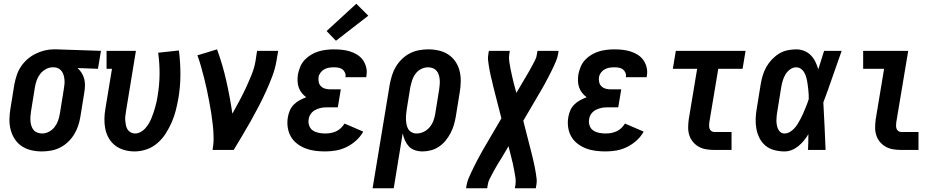

<svg xmlns="http://www.w3.org/2000/svg" viewBox="-20 -802 5040 1027"><path d="M204 8Q175 8 147 1.5Q119 -5 96.5 -20Q74 -35 59 -58Q44 -81 37 -108Q30 -135 30.5 -164Q31 -193 36 -222L57 -352Q62 -377 70 -401Q78 -425 92.5 -446.5Q107 -468 127 -485.5Q147 -503 170.5 -514.5Q194 -526 218.5 -532Q243 -538 267 -538Q271 -538 275 -538Q279 -538 283 -538L520 -530L504 -434L395 -438Q408 -426 417 -411.5Q426 -397 430.5 -380Q435 -363 434.5 -344.5Q434 -326 431 -308L410 -178Q406 -153 398 -129Q390 -105 376.5 -83Q363 -61 343.5 -42.5Q324 -24 301 -12.5Q278 -1 253 3.5Q228 8 204 8ZM206 -88Q224 -88 242 -97.5Q260 -107 272 -122.5Q284 -138 290.5 -156.5Q297 -175 300 -193L321 -323Q323 -336 324.5 -348.5Q326 -361 325 -373.5Q324 -386 321 -397.5Q318 -409 311.5 -419Q305 -429 294.5 -435Q284 -441 272 -442H267Q265 -442 263.5 -442Q262 -442 261 -442Q243 -442 225 -432Q207 -422 195 -406.5Q183 -391 176.5 -373Q170 -355 167 -337L146 -207Q144 -193 143 -180Q142 -167 143 -154Q144 -141 148 -128.5Q152 -116 160 -106.5Q168 -97 180.5 -92.5Q193 -88 206 -88Z M700 8Q672 8 645 0.5Q618 -7 597 -23Q576 -39 562.5 -62Q549 -85 543.5 -111.5Q538 -138 538.5 -166Q539 -194 544 -222L579 -434H550V-530H707L654 -207Q652 -194 650.5 -181.5Q649 -169 650 -156.5Q651 -144 653.5 -132Q656 -120 662 -110Q668 -100 679 -94Q690 -88 702 -88Q717 -88 731.5 -95.5Q746 -103 757 -115.5Q768 -128 776 -141.5Q784 -155 790 -169.5Q796 -184 801 -199Q806 -214 810 -228.5Q814 -243 817.5 -258Q821 -273 823 -288Q833 -347 833.5 -405Q834 -463 826 -520L937 -532Q945 -468 945 -404Q945 -340 934 -275Q928 -242 920 -210.5Q912 -179 898.5 -148Q885 -117 866.5 -88Q848 -59 822 -36.5Q796 -14 764 -3Q732 8 700 8Z M1117 0Q1123 -33 1122.5 -66Q1122 -99 1118.5 -131.5Q1115 -164 1110 -196Q1105 -228 1099 -259.5Q1093 -291 1086.5 -322Q1080 -353 1072 -384Q1064 -415 1055.5 -445.5Q1047 -476 1036 -506L1141 -538Q1171 -456 1190.5 -369.5Q1210 -283 1223 -194Q1242 -228 1260.5 -262.5Q1279 -297 1295.5 -332.5Q1312 -368 1326.5 -404Q1341 -440 1347 -477L1355 -530H1468L1459 -477Q1452 -435 1436.5 -394Q1421 -353 1402.5 -312.5Q1384 -272 1363.5 -232.5Q1343 -193 1321 -154Q1299 -115 1276 -76.5Q1253 -38 1230 0Z M1719 8Q1692 8 1665 4.5Q1638 1 1613.5 -8.5Q1589 -18 1568.5 -34Q1548 -50 1535.5 -72Q1523 -94 1519 -121Q1515 -148 1520 -176Q1523 -194 1530.5 -211.5Q1538 -229 1552 -243Q1566 -257 1583 -266Q1600 -275 1618 -282Q1604 -292 1593.5 -305.5Q1583 -319 1577.5 -335Q1572 -351 1571.5 -369.5Q1571 -388 1574 -406Q1578 -426 1586.5 -446Q1595 -466 1610 -482Q1625 -498 1644.5 -509.5Q1664 -521 1684 -527Q1704 -533 1725 -535.5Q1746 -538 1766 -538Q1789 -538 1811 -535.5Q1833 -533 1853.5 -526.5Q1874 -520 1892 -508.5Q1910 -497 1922 -479.5Q1934 -462 1939 -440.5Q1944 -419 1940 -397Q1940 -395 1939.5 -393Q1939 -391 1939 -389H1827Q1827 -389 1827.5 -390Q1828 -391 1828 -392Q1830 -403 1825 -414Q1820 -425 1811 -431.5Q1802 -438 1790 -440Q1778 -442 1766 -442Q1753 -442 1740 -440Q1727 -438 1715 -431.5Q1703 -425 1694.5 -413.5Q1686 -402 1684 -390Q1682 -376 1685 -362.5Q1688 -349 1697.5 -340Q1707 -331 1720 -327.5Q1733 -324 1747 -324H1803L1787 -228H1731Q1721 -228 1710.5 -227Q1700 -226 1689.5 -223Q1679 -220 1668.5 -215Q1658 -210 1650 -202Q1642 -194 1637 -184Q1632 -174 1631 -163Q1628 -146 1634 -129.5Q1640 -113 1653.5 -104Q1667 -95 1684.5 -91.5Q1702 -88 1719 -88Q1734 -88 1748.5 -90.5Q1763 -93 1777.5 -99.5Q1792 -106 1803.5 -117Q1815 -128 1823 -141L1923 -98Q1908 -71 1884.5 -50Q1861 -29 1833.5 -15.5Q1806 -2 1777 3Q1748 8 1719 8ZM1777 -584 1727 -636 1886 -782 1950 -718Z M1973 205 2065 -352Q2070 -377 2077.5 -401Q2085 -425 2098.5 -447Q2112 -469 2131.5 -487.5Q2151 -506 2174 -517.5Q2197 -529 2222 -533.5Q2247 -538 2271 -538Q2300 -538 2328 -531.5Q2356 -525 2378.5 -510Q2401 -495 2416.5 -472Q2432 -449 2438.5 -422Q2445 -395 2444.5 -366Q2444 -337 2439 -308L2418 -178Q2414 -155 2407.5 -133Q2401 -111 2390 -90Q2379 -69 2363.5 -50Q2348 -31 2328 -17.5Q2308 -4 2285 2Q2262 8 2240 8Q2219 8 2199.5 1.5Q2180 -5 2167 -19Q2154 -33 2146 -51Q2138 -69 2134 -89L2086 205ZM2208 -88Q2228 -88 2246.5 -97Q2265 -106 2278 -121.5Q2291 -137 2298 -155.5Q2305 -174 2308 -193L2329 -323Q2331 -337 2332 -350Q2333 -363 2332 -376Q2331 -389 2327 -401.5Q2323 -414 2315 -423.5Q2307 -433 2295 -437.5Q2283 -442 2269 -442Q2251 -442 2233 -433Q2215 -424 2203 -408Q2191 -392 2185 -373.5Q2179 -355 2175 -337L2156 -220Q2154 -206 2152.5 -192Q2151 -178 2151.5 -164Q2152 -150 2154.5 -136.5Q2157 -123 2163.5 -112Q2170 -101 2182 -94.5Q2194 -88 2208 -88Z M2473 205 2476 187Q2479 170 2485.5 154Q2492 138 2499.5 122.5Q2507 107 2514.5 91.5Q2522 76 2530 60.5Q2538 45 2546.5 30Q2555 15 2563 0L2662 -169L2619 -337Q2616 -351 2612.5 -365.5Q2609 -380 2605.5 -394Q2602 -408 2599.5 -422.5Q2597 -437 2594.5 -451.5Q2592 -466 2590.5 -481Q2589 -496 2592 -512L2595 -530H2707L2704 -512Q2701 -492 2704 -473Q2707 -454 2710.5 -435Q2714 -416 2718.5 -397.5Q2723 -379 2727 -361L2742 -305L2782 -373Q2784 -377 2786.5 -381Q2789 -385 2792 -389V-390Q2801 -405 2809.5 -419.5Q2818 -434 2826 -449.5Q2834 -465 2842 -480Q2850 -495 2852 -512L2855 -530H2968L2965 -512Q2962 -495 2955.5 -479Q2949 -463 2942 -447.5Q2935 -432 2927 -416.5Q2919 -401 2911 -385.5Q2903 -370 2895 -355Q2887 -340 2878 -325L2779 -156L2822 12Q2826 26 2829 40.5Q2832 55 2835.5 69Q2839 83 2841.5 97.5Q2844 112 2846.5 126.5Q2849 141 2850.5 156Q2852 171 2849 187L2846 205H2734L2737 187Q2740 167 2737 148Q2734 129 2730.5 110Q2727 91 2723 72.5Q2719 54 2714 36L2700 -20L2660 48Q2657 52 2654.5 56Q2652 60 2650 64L2649 65Q2640 80 2631.5 94.5Q2623 109 2615 124.5Q2607 140 2599 155Q2591 170 2589 187L2586 205Z M3219 8Q3192 8 3165 4.5Q3138 1 3113.5 -8.5Q3089 -18 3068.5 -34Q3048 -50 3035.5 -72Q3023 -94 3019 -121Q3015 -148 3020 -176Q3023 -194 3030.5 -211.5Q3038 -229 3052 -243Q3066 -257 3083 -266Q3100 -275 3118 -282Q3104 -292 3093.5 -305.5Q3083 -319 3077.5 -335Q3072 -351 3071.5 -369.5Q3071 -388 3074 -406Q3078 -426 3086.5 -446Q3095 -466 3110 -482Q3125 -498 3144.5 -509.5Q3164 -521 3184 -527Q3204 -533 3225 -535.5Q3246 -538 3266 -538Q3289 -538 3311 -535.5Q3333 -533 3353.5 -526.5Q3374 -520 3392 -508.5Q3410 -497 3422 -479.5Q3434 -462 3439 -440.5Q3444 -419 3440 -397Q3440 -395 3439.5 -393Q3439 -391 3439 -389H3327Q3327 -389 3327.5 -390Q3328 -391 3328 -392Q3330 -403 3325 -414Q3320 -425 3311 -431.5Q3302 -438 3290 -440Q3278 -442 3266 -442Q3253 -442 3240 -440Q3227 -438 3215 -431.5Q3203 -425 3194.5 -413.5Q3186 -402 3184 -390Q3182 -376 3185 -362.5Q3188 -349 3197.5 -340Q3207 -331 3220 -327.5Q3233 -324 3247 -324H3303L3287 -228H3231Q3221 -228 3210.5 -227Q3200 -226 3189.5 -223Q3179 -220 3168.5 -215Q3158 -210 3150 -202Q3142 -194 3137 -184Q3132 -174 3131 -163Q3128 -146 3134 -129.5Q3140 -113 3153.5 -104Q3167 -95 3184.5 -91.5Q3202 -88 3219 -88Q3234 -88 3248.5 -90.5Q3263 -93 3277.5 -99.5Q3292 -106 3303.5 -117Q3315 -128 3323 -141L3423 -98Q3408 -71 3384.5 -50Q3361 -29 3333.5 -15.5Q3306 -2 3277 3Q3248 8 3219 8Z M3800 0Q3778 0 3757 -3.5Q3736 -7 3718 -17Q3700 -27 3687 -42.5Q3674 -58 3667.5 -77.5Q3661 -97 3661 -119Q3661 -141 3664 -163L3709 -434H3579L3595 -530H3968L3952 -434H3822L3774 -147Q3773 -138 3773 -129.5Q3773 -121 3775.5 -113.5Q3778 -106 3785 -101Q3792 -96 3800 -96H3893V0Z M4176 8Q4149 8 4122 1Q4095 -6 4075 -22.5Q4055 -39 4043 -62.5Q4031 -86 4026 -112.5Q4021 -139 4022 -167Q4023 -195 4028 -222L4049 -352Q4053 -376 4060 -399Q4067 -422 4079 -443.5Q4091 -465 4108.5 -483.5Q4126 -502 4147 -515Q4168 -528 4192 -533Q4216 -538 4239 -538Q4262 -538 4282.5 -529.5Q4303 -521 4317.5 -506Q4332 -491 4341.5 -471.5Q4351 -452 4357 -431Q4365 -456 4372.5 -480.5Q4380 -505 4388 -530H4482Q4457 -461 4433.5 -392Q4410 -323 4384 -254Q4388 -191 4390.5 -127.5Q4393 -64 4396 0H4302Q4303 -21 4303.5 -42Q4304 -63 4304 -84Q4293 -66 4280 -50Q4267 -34 4250.5 -20.5Q4234 -7 4215 0.5Q4196 8 4176 8ZM4176 -88Q4191 -88 4204 -95.5Q4217 -103 4227.5 -114Q4238 -125 4246 -138Q4254 -151 4261 -164Q4268 -177 4274 -190.5Q4280 -204 4285.5 -217.5Q4291 -231 4296.5 -244.5Q4302 -258 4306 -272Q4306 -285 4305.5 -297.5Q4305 -310 4303.5 -322.5Q4302 -335 4300.5 -347.5Q4299 -360 4296.5 -372.5Q4294 -385 4290 -396.5Q4286 -408 4279.5 -418Q4273 -428 4262.5 -435Q4252 -442 4239 -442Q4222 -442 4206.5 -431Q4191 -420 4181.5 -404Q4172 -388 4167 -371Q4162 -354 4159 -337L4138 -207Q4136 -195 4134.5 -183Q4133 -171 4133 -158.5Q4133 -146 4135 -134.5Q4137 -123 4141.5 -112.5Q4146 -102 4155 -95Q4164 -88 4176 -88Z M4800 0Q4778 0 4757 -3.5Q4736 -7 4718 -17Q4700 -27 4687 -42.5Q4674 -58 4667.5 -77.5Q4661 -97 4661 -119Q4661 -141 4664 -163L4709 -434H4597V-530H4838L4774 -147Q4773 -138 4773 -129.5Q4773 -121 4775.5 -113.5Q4778 -106 4785 -101Q4792 -96 4800 -96H4893V0Z"/></svg>

Font: Iosevka Slab
Style: Bold Italic
Weight: 700
Italic angle: -9°
Monospace: yes
Designer: Belleve Invis
Foundry: Belleve Invis
Version: Version 11.1.0; ttfautohint (v1.8.3)